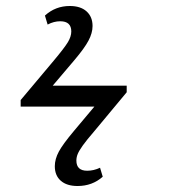

<svg xmlns="http://www.w3.org/2000/svg" viewBox="-20 -568 573 641"><path d="M239 53Q203 53 183 35.5Q163 18 163 -13Q163 -37 176.5 -62Q190 -87 227 -131L295 -212H49V-234L159 -365Q195 -408 206.5 -427Q218 -446 218 -463Q218 -497 181 -497Q160 -497 139 -486L130 -516Q165 -548 213 -548Q249 -548 269 -530Q289 -512 289 -481Q289 -458 275.5 -432.5Q262 -407 229 -368L156 -282H403V-260L294 -129Q269 -100 256.5 -82.5Q244 -65 239.5 -54Q235 -43 235 -32Q235 2 271 2Q293 2 314 -8L323 22Q288 53 239 53Z"/></svg>

Font: Literata 12pt Light
Style: Regular
Weight: 300
Designer: Latin by Veronika Burian and Jose Scaglione. Greek by Irene Vlachou. Cyrillic by Vera Evstafieva.
Foundry: TypeTogether
Version: Version 3.002